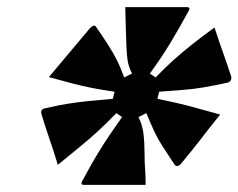

<svg xmlns="http://www.w3.org/2000/svg" viewBox="-20 -778 668 538"><path d="M504 -758Q514 -758 509 -748Q480 -695 456 -655.5Q432 -616 400 -572L416 -561Q443 -589 466.5 -610Q490 -631 517 -652.5Q544 -674 581 -701Q593 -664 604.5 -632Q616 -600 628 -563Q630 -549 616 -546Q579 -538 549.5 -533Q520 -528 491 -526Q462 -524 426 -521L421 -501Q456 -494 481.5 -488Q507 -482 533.5 -474.5Q560 -467 597 -457Q567 -420 542.5 -388Q518 -356 487 -319Q483 -314 477.5 -313Q472 -312 469 -317Q449 -347 435.5 -368Q422 -389 412 -410.5Q402 -432 390 -461L368 -450Q379 -428 382 -403.5Q385 -379 385 -349Q385 -333 385.5 -322Q386 -311 387 -297.5Q388 -284 388 -260H215Q205 -260 210 -270Q236 -319 260.5 -358.5Q285 -398 322 -450L306 -461Q278 -432 254 -410Q230 -388 203.5 -366.5Q177 -345 142 -316Q131 -353 119 -387.5Q107 -422 96 -459Q93 -471 104 -474Q142 -483 171 -487.5Q200 -492 229.5 -495Q259 -498 296 -501L301 -521Q266 -526 238 -531.5Q210 -537 181.5 -544.5Q153 -552 117 -562Q148 -599 174.5 -630.5Q201 -662 232 -699Q244 -711 249 -703Q269 -674 282.5 -653Q296 -632 306.5 -611.5Q317 -591 328 -561L350 -572Q340 -592 337.5 -609Q335 -626 334 -654Q333 -678 332.5 -700.5Q332 -723 331 -758Z"/></svg>

Font: Recursive Sn Lnr St XBk
Style: Italic
Weight: 1000
Italic angle: -15°
Version: Version 1.079;hotconv 1.0.112;makeotfexe 2.5.65598; ttfautoh